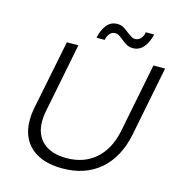

<svg xmlns="http://www.w3.org/2000/svg" viewBox="-125 -985 1019 1097"><g transform="rotate(15 384.5 -436.5)"><path d="M681 -287Q653 -149 565.5 -73Q478 3 342 3Q224 3 158 -54.5Q92 -112 92 -216Q92 -252 99 -287L182 -700H250L168 -287Q162 -256 162 -228Q162 -148 211.5 -104Q261 -60 350 -60Q453 -60 521 -119.5Q589 -179 612 -287L694 -700H763ZM554 -765Q534 -765 519 -773Q504 -781 484 -797Q468 -810 458 -816Q448 -822 436 -822Q417 -822 404.5 -807.5Q392 -793 387 -769H339Q348 -816 372 -846Q396 -876 434 -876Q455 -876 470.5 -867.5Q486 -859 505 -843Q523 -830 532 -824.5Q541 -819 552 -819Q572 -819 585.5 -833.5Q599 -848 603 -872H652Q642 -825 617 -795Q592 -765 554 -765Z"/></g></svg>

Font: Gontserrat Light
Style: Italic
Weight: 300
Italic angle: -11.3°
Designer: Julieta Ulanovsky
Foundry: Julieta Ulanovsky
Version: Version 6.001